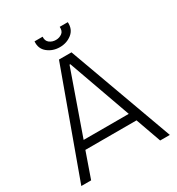

<svg xmlns="http://www.w3.org/2000/svg" viewBox="-192 -932 966 1050"><g transform="rotate(-30 291.5 -406.5)"><path d="M12 0 252 -660H331L571 0H510L453 -160H130L74 0ZM288 -607 149 -212H434L293 -607ZM186 -813H237Q235 -787 252 -774Q269 -761 292 -761Q313 -761 330 -773Q347 -785 345 -813H396Q399 -767 367 -741.5Q335 -716 291 -716Q247 -716 214.5 -742Q182 -768 186 -813Z"/></g></svg>

Font: Bricolage Grotesque 48pt ExtraLight
Style: Regular
Weight: 200
Designer: Mathieu Triay
Foundry: Atelier Triay
Version: Version 1.000; ttfautohint (v1.8.4.7-5d5b);gftools[0.9.32]